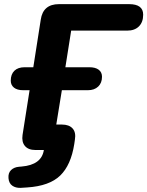

<svg xmlns="http://www.w3.org/2000/svg" viewBox="-20 -725 712 928"><path d="M80 183Q56 184 39.5 172.5Q23 161 21 136Q19 111 33.5 97Q48 83 72 81L84 80Q181 72 192 0H151Q117 0 100.5 -19.5Q84 -39 89 -73L123 -289H92Q63 -289 47.5 -301.5Q32 -314 32 -335Q32 -366 49.5 -383Q67 -400 99 -400H141L177 -630Q188 -705 265 -705H604Q672 -705 672 -654Q672 -618 651.5 -597.5Q631 -577 595 -577H324L296 -400H412Q441 -400 457 -388Q473 -376 473 -354Q473 -324 454.5 -306.5Q436 -289 405 -289H279L252 -123H279Q314 -123 331 -104Q348 -85 342 -50L339 -29Q323 73 271 123.5Q219 174 111 181Z"/></svg>

Font: Nunito ExtraBold
Style: Italic
Weight: 800
Italic angle: -9°
Designer: Vernon Adams
Foundry: Vernon Adams
Version: Version 3.601; ttfautohint (v1.8.2.53-6de2)